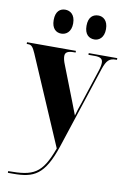

<svg xmlns="http://www.w3.org/2000/svg" viewBox="-108 -821 737 1106"><g transform="rotate(10 261.0 -267.5)"><path d="M376 -619C402 -619 432 -638 432 -689C432 -741 402 -759 376 -759C345 -759 318 -741 318 -689C318 -638 345 -619 376 -619ZM182 -619C210 -619 240 -638 240 -689C240 -741 210 -759 182 -759C153 -759 126 -741 126 -689C126 -638 153 -619 182 -619ZM19 214V224H50C170 224 231 197 289 22L447 -459C465 -511 480 -526 520 -526H525V-536H358V-526H396C428 -526 442 -517 442 -494C442 -483 439 -466 433 -448L366 -243C357 -219 350 -197 342 -168C333 -193 323 -219 312 -246L234 -446C226 -465 222 -482 222 -495C222 -516 236 -526 273 -526H283V-536H-3V-526H6C25 -526 34 -515 49 -481L272 37C215 193 166 214 19 214Z"/></g></svg>

Font: Noto Serif Display Condensed Black
Style: Regular
Weight: 900
Width: 3
Designer: Monotype Design Team
Foundry: Monotype Imaging Inc.
Version: Version 2.009